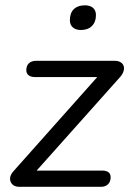

<svg xmlns="http://www.w3.org/2000/svg" viewBox="-20 -721 503 741"><path d="M54.7 0Q41.6 0 33.1 -5.3Q24.7 -10.6 21 -19.6Q17.3 -28.6 19.9 -39.2Q22.6 -49.9 32.3 -60.6L373.6 -444.1L377.1 -423.6H115.1Q99.1 -423.6 90.3 -430.7Q81.5 -437.7 81.5 -449.9Q81.5 -467.4 91.7 -476.9Q101.9 -486.3 119 -486.3H422.8Q436.4 -486.3 445.4 -480.8Q454.4 -475.2 457.3 -466.2Q460.2 -457.3 456.6 -445.6Q452.9 -433.9 442.2 -422.2L101.5 -40.3L98 -62.7H373.4Q407 -62.7 407 -37Q407 -19.9 397 -10Q387 0 369.5 0ZM292.3 -605.2Q272.2 -605.2 261 -615.3Q249.7 -625.4 249.7 -643.1Q249.7 -671.1 265.1 -685.8Q280.6 -700.5 307.6 -700.5Q327.7 -700.5 339 -690.7Q350.3 -680.9 350.3 -662.6Q350.3 -636.1 334.8 -620.7Q319.3 -605.2 292.3 -605.2Z"/></svg>

Font: Nunito ExtraLight
Style: Italic
Weight: 200
Italic angle: -9°
Designer: Vernon Adams
Foundry: Vernon Adams
Version: Version 3.602